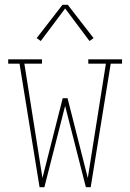

<svg xmlns="http://www.w3.org/2000/svg" viewBox="-20 -776 540 796"><path d="M144 0 61 -512H14V-530H154V-512H81L156 -38L240 -369H260L344 -38L419 -512H346V-530H486V-512H439L356 0H336L250 -337L164 0ZM351 -606 250 -741 245 -734 149 -606 132 -618 239 -756H261L368 -618Z"/></svg>

Font: Iosevka Slab Thin
Style: Regular
Weight: 100
Monospace: yes
Designer: Belleve Invis
Foundry: Belleve Invis
Version: Version 11.1.0; ttfautohint (v1.8.3)